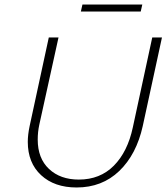

<svg xmlns="http://www.w3.org/2000/svg" viewBox="-20 -824 737 850"><path d="M103 -196Q103 -227 111 -265L196 -658H239L154 -272Q147 -240 147 -206Q147 -123 197 -76Q247 -29 329 -29Q423 -29 484 -90.5Q545 -152 568 -260L654 -658H697L612 -266Q584 -140 508 -67Q432 6 319 6Q221 6 162 -48.5Q103 -103 103 -196ZM345 -804H610L603 -773H338Z"/></svg>

Font: Ysabeau Light
Style: Italic
Weight: 300
Italic angle: -12°
Designer: Christian Thalmann (Catharsis Fonts)
Version: Version 0.003